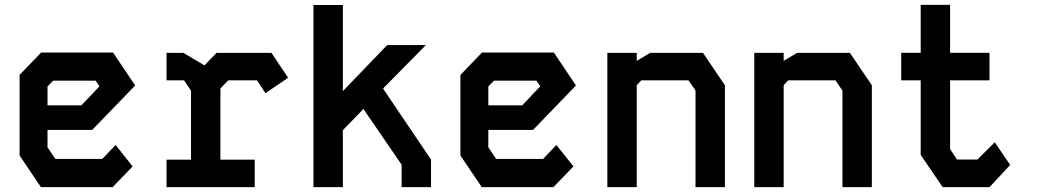

<svg xmlns="http://www.w3.org/2000/svg" viewBox="-20 -764 4240 784"><path d="M148 -549.5 60 -458V-129L147 0H440L521.5 -84.5L452 -172L397.5 -115H206L174 -162.5V-233.5H356.5L532 -415L441.5 -549.5ZM174 -411 197 -434.5H370.5L386 -411.5L312.5 -334H174Z M660 -548V-436H731.5L760 -393.5V-112H660V0H1020V-112H880V-402.5L912 -436H1029.5L1064 -383.5L1156.5 -446.5L1088.5 -548H864L815 -497L729 -548Z M1260 -743.5V0H1380V-232.5L1464 -319L1620 -91.5V0H1740V-112.5L1544 -402.5L1719 -580H1561L1380 -392V-743.5Z M1948 -549.5 1860 -458V-129L1947 0H2240L2321.5 -84.5L2252 -172L2197.5 -115H2006L1974 -162.5V-233.5H2156.5L2332 -415L2241.5 -549.5ZM1974 -411 1997 -434.5H2170.5L2186 -411.5L2112.5 -334H1974Z M2460 -548V0H2580V-416L2598.5 -436H2791.5L2820 -394V0H2940V-416L2850.5 -548H2634.5L2580 -515.5V-548Z M3060 -548V0H3180V-416L3198.5 -436H3391.5L3420 -394V0H3540V-416L3450.5 -548H3234.5L3180 -515.5V-548Z M3739.5 -744V-548.5H3660V-436H3739.5V-131.5L3829 0H4020.5L4105 -90.5L4042 -183L3971 -112.5H3888L3859.5 -155.5V-436H4020.5V-548.5H3859.5V-744Z"/></svg>

Font: Kode
Style: Regular
Weight: 400
Monospace: yes
Designer: Isa Ozler
Foundry: Kadena LLC
Version: Version 1.000;gftools[0.9.28]